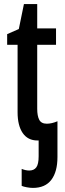

<svg xmlns="http://www.w3.org/2000/svg" viewBox="-20 -679 316 939"><path d="M141 240Q128 240 111.5 237Q95 234 86 230V147Q106 155 123 155Q146 155 157.5 139.5Q169 124 169 85V8H163Q116 8 91 -28.5Q66 -65 66 -130V-460H15V-512L72 -537L97 -659H162V-540H254V-460H162V-147Q162 -112 172 -93Q182 -74 209 -74Q233 -74 261 -86V89Q261 161 231 200.5Q201 240 141 240Z"/></svg>

Font: Noto Sans ExtraCondensed Medium
Style: Regular
Weight: 500
Width: 2
Designer: Monotype Design Team
Foundry: Monotype Imaging Inc.
Version: Version 2.013; ttfautohint (v1.8.4.7-5d5b)